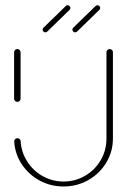

<svg xmlns="http://www.w3.org/2000/svg" viewBox="-20 -701 474 716"><path d="M44.8 -321.1Q39.6 -321.1 36.1 -324.6Q32.6 -328.1 32.6 -333V-506.3Q32.6 -511.1 36.1 -514.6Q39.6 -518.1 44.8 -518.1Q49.6 -518.1 53.1 -514.6Q56.7 -511.1 56.7 -506.3V-333Q56.7 -328.1 53.1 -324.6Q49.6 -321.1 44.8 -321.1ZM389.3 -518.1Q394.1 -518.1 397.6 -514.6Q401.1 -511.1 401.1 -506.3V-184.4Q401.1 -135.9 376.5 -94.8Q351.9 -53.7 309.6 -29.6Q267.4 -5.6 217 -5.6Q168.5 -5.6 127.4 -28Q86.3 -50.4 61.1 -88.7Q35.9 -127 33 -173Q32.6 -177.8 36.1 -181.7Q39.6 -185.6 44.8 -185.6Q49.6 -185.6 53.1 -182.4Q56.7 -179.3 57 -174.4Q59.6 -133 81.7 -98.5Q103.7 -64.1 139.4 -44.1Q175.2 -24.1 217 -24.1Q260.7 -24.1 297.4 -45.6Q334.1 -67 355.6 -103.9Q377 -140.7 377 -184.4V-506.3Q377 -511.1 380.6 -514.6Q384.1 -518.1 389.3 -518.1ZM232.2 -681.5Q236.3 -681.5 239.4 -678.5Q242.6 -675.6 242.6 -671.5Q242.6 -667 239.3 -664.1L156.3 -583.3Q153.3 -580.4 149.3 -580.4Q145.2 -580.4 142 -583.3Q138.9 -586.3 138.9 -590.4Q138.9 -595.2 142.2 -597.8L225.2 -678.5Q228.1 -681.5 232.2 -681.5ZM343.3 -681.5Q347.4 -681.5 350.6 -678.5Q353.7 -675.6 353.7 -671.5Q353.7 -667 350.4 -664.1L267.4 -583.3Q264.4 -580.4 260.4 -580.4Q256.3 -580.4 253.1 -583.3Q250 -586.3 250 -590.4Q250 -595.2 253.3 -597.8L336.3 -678.5Q339.3 -681.5 343.3 -681.5Z"/></svg>

Font: 26F Galaxy Sans Thin
Style: Regular
Weight: 100
Designer: C₂₉H₂₅N₃O₅
Version: Version 1.100